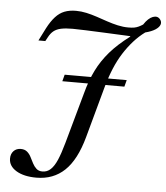

<svg xmlns="http://www.w3.org/2000/svg" viewBox="-54 -636 760 877"><g transform="rotate(5 325.5 -197.0)"><path d="M144.9 192.7Q87.5 192.7 52.7 171.6Q17.9 150.4 17.9 116Q17.9 94.7 30.4 81.5Q42.9 68.2 63.7 68.2Q81.2 68.2 92.5 77.7Q103.7 87.2 110.6 101.2Q117.6 115.2 124.9 129.2Q132.2 143.2 142.7 152.7Q153.2 162.2 170.2 162.2Q191.7 162.2 207.7 147.4Q223.7 132.7 237 102Q250.2 71.3 263.8 22.4L328.4 -209.8Q344.4 -270.2 367.6 -316.8Q390.7 -363.4 426.3 -404.5Q461.9 -445.5 516.2 -486.2V-488.6Q448.1 -491.9 397.8 -494Q347.5 -496 311.6 -497.6Q275.7 -499.2 251.4 -499.2Q219.2 -499.2 198.4 -494.8Q177.5 -490.3 164.3 -479.7Q151.1 -469.1 141.3 -450.2L131.7 -432.5H100.2L130 -491.4Q147.1 -524 165.7 -544.3Q184.3 -564.7 207 -573.5Q229.8 -582.3 259.7 -582.3Q283.7 -582.3 307.7 -577Q331.7 -571.7 356.2 -563.5Q380.7 -555.2 405.3 -546.9Q429.8 -538.6 455 -532.9Q480.1 -527.3 504 -527.3Q519.8 -527.3 530.7 -529.2Q541.5 -531.2 550.7 -535.6Q560 -539.9 570.3 -546.6Q590.2 -577 611.2 -584.8Q632.3 -592.7 644.7 -577.3Q653.8 -566 649.8 -553.4Q645.7 -540.9 628.8 -529.8Q611.9 -518.8 582.9 -511.4Q555 -490.8 531.1 -464.1Q507.2 -437.4 486.4 -404.8Q465.7 -372.2 449.2 -332.6Q432.8 -293.1 419.8 -246.1L355.5 -11.3Q326.6 94 274.6 143.4Q222.7 192.7 144.9 192.7ZM225.1 -256.5 233.2 -287.1H517.7L509.6 -256.5Z"/></g></svg>

Font: Playfair 5pt SemiExpanded Light 12pt
Style: Italic
Weight: 300
Italic angle: -15.6°
Version: Version 2.000;gftools[0.9.28]